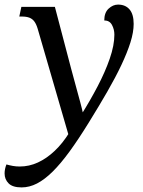

<svg xmlns="http://www.w3.org/2000/svg" viewBox="-61 -566 624 836"><path d="M33 250Q-6 250 -23.5 232.5Q-41 215 -41 189Q-41 180 -39 170Q-37 160 -33 150Q-19 154 -5 156.5Q9 159 25 159Q66 159 104 141.5Q142 124 177 91Q212 58 241 11L258 -16L245 48L103 -441Q97 -461 88.5 -472.5Q80 -484 67 -489Q54 -494 34 -494H23L32 -536H178L249 -266Q262 -218 271.5 -183Q281 -148 288.5 -120.5Q296 -93 302 -65H292Q331 -127 364 -190Q397 -253 417 -311Q437 -369 437 -415Q437 -438 426.5 -457.5Q416 -477 393 -477Q393 -511 412 -528.5Q431 -546 453 -546Q485 -546 503 -525Q521 -504 521 -462Q521 -426 507 -381.5Q493 -337 467.5 -283Q442 -229 406 -166.5Q370 -104 326 -33Q281 40 242 93.5Q203 147 168 181.5Q133 216 100 233Q67 250 33 250Z"/></svg>

Font: Noto Serif
Style: Italic
Weight: 400
Italic angle: -12°
Designer: Monotype Design Team
Foundry: Monotype Imaging Inc.
Version: Version 2.013